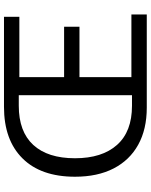

<svg xmlns="http://www.w3.org/2000/svg" viewBox="86 -860 774 987"><g transform="rotate(-90 473.5 -367.0)"><path d="M413 0Q302 0 222.5 -44Q143 -88 100.5 -170.5Q58 -253 58 -369Q58 -544 152.5 -639Q247 -734 417 -734H880V-655H570V-425H829V-346H570V-79H892V0ZM423 -76H477V-658H423Q290 -658 221.5 -583.5Q153 -509 153 -369Q153 -230 221.5 -153Q290 -76 423 -76Z"/></g></svg>

Font: Chiron Sans HK TT
Style: Regular
Weight: 400
Designer: Ryoko NISHIZUKA 西塚涼子 (kana, bopomofo & ideographs); Paul D. Hunt (Latin, Greek & Cyrillic); Sandoll Communications 산돌커뮤니
Foundry: Adobe
Version: Version 2.022;hotconv 1.0.109;makeotfexe 2.5.65596